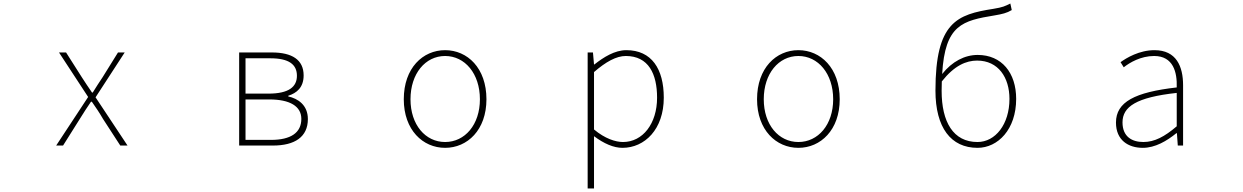

<svg xmlns="http://www.w3.org/2000/svg" viewBox="-20 -824 7040 1087"><path d="M298 0H337L432 -151C453 -184 473 -217 495 -248H500C522 -217 544 -184 563 -151L661 0H702L521 -273L686 -527H648L561 -387C541 -358 524 -330 505 -300H501C481 -330 461 -358 443 -387L354 -527H314L479 -275Z M1334 0H1525C1648 0 1723 -48 1723 -150C1723 -229 1667 -266 1612 -278V-282C1660 -297 1699 -329 1699 -397C1699 -486 1633 -527 1519 -527H1334ZM1370 -294V-494H1510C1616 -494 1661 -459 1661 -395C1661 -333 1616 -294 1500 -294ZM1370 -32V-261H1505C1622 -261 1686 -222 1686 -151C1686 -73 1627 -32 1514 -32Z M2500 13C2626 13 2734 -88 2734 -262C2734 -439 2626 -540 2500 -540C2374 -540 2266 -439 2266 -262C2266 -88 2374 13 2500 13ZM2500 -20C2388 -20 2304 -118 2304 -262C2304 -407 2388 -507 2500 -507C2612 -507 2697 -407 2697 -262C2697 -118 2612 -20 2500 -20Z M3307 243H3343V46V-53C3399 -11 3454 13 3504 13C3630 13 3738 -92 3738 -271C3738 -434 3669 -540 3526 -540C3460 -540 3397 -500 3345 -459H3343L3337 -527H3307ZM3507 -20C3465 -20 3405 -39 3343 -91V-416C3410 -474 3469 -507 3523 -507C3652 -507 3700 -405 3700 -271C3700 -124 3619 -20 3507 -20Z M4500 13C4626 13 4734 -88 4734 -262C4734 -439 4626 -540 4500 -540C4374 -540 4266 -439 4266 -262C4266 -88 4374 13 4500 13ZM4500 -20C4388 -20 4304 -118 4304 -262C4304 -407 4388 -507 4500 -507C4612 -507 4697 -407 4697 -262C4697 -118 4612 -20 4500 -20Z M5514 13C5630 13 5733 -92 5733 -264C5733 -412 5651 -513 5515 -513C5442 -513 5370 -476 5314 -405C5330 -685 5430 -707 5612 -737C5653 -744 5680 -750 5708 -767L5700 -804C5669 -789 5659 -783 5604 -774C5399 -742 5276 -700 5276 -311C5276 -101 5364 13 5514 13ZM5312 -363C5383 -453 5450 -481 5512 -481C5632 -481 5695 -385 5695 -264C5695 -120 5615 -20 5514 -20C5377 -20 5311 -133 5311 -310Z M6450 13C6520 13 6586 -26 6640 -70H6643L6648 0H6678V-341C6678 -448 6640 -540 6516 -540C6430 -540 6357 -496 6324 -472L6342 -443C6376 -470 6439 -507 6514 -507C6623 -507 6645 -414 6642 -329C6405 -302 6298 -247 6298 -130C6298 -30 6368 13 6450 13ZM6453 -20C6389 -20 6335 -50 6335 -131C6335 -220 6413 -273 6642 -298V-109C6573 -50 6516 -20 6453 -20Z"/></svg>

Font: Harano Aji Gothic CN ExtraLight
Style: Regular
Weight: 250
Foundry: Masamichi Hosoda
Version: HaranoAjiGothicCN-ExtraLight version 20230610;ttx 4.39.4